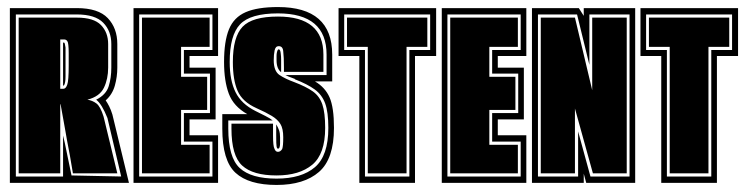

<svg xmlns="http://www.w3.org/2000/svg" viewBox="-20 -519 2123 545"><path d="M8 0V-496H198Q259 -496 286 -467.5Q313 -439 313 -394V-327Q313 -301 306 -276Q299 -251 280 -234Q285 -227 290 -217Q295 -207 299 -194L346 0ZM25 -18H159V-134L164 -113Q166 -103 168 -93.5Q170 -84 172 -74L183 -21L324 -18L285 -184Q269 -224 253 -236Q281 -250 288.5 -274Q296 -298 296 -327V-394Q296 -431 273 -454.5Q250 -478 198 -478H25ZM33 -27V-469H198Q246 -469 266.5 -448Q287 -427 287 -394V-327Q287 -295 275 -270Q263 -245 228 -236Q242 -234 253.5 -225.5Q265 -217 274 -188L313 -27H187Q183 -53 178.5 -77Q174 -101 170 -122Q169 -129 166 -145Q163 -161 160 -178.5Q157 -196 154.5 -209Q152 -222 152 -223H151V-27ZM151 -267H160Q167 -267 171 -279Q175 -290 175 -333Q175 -353 175 -368Q175 -383 174 -391Q173 -407 162 -407H151ZM159 -276V-398H162Q164 -398 166 -384V-333Q166 -315 166 -303.5Q166 -292 165 -287Q163 -276 160 -276Z M359 0V-496H599V-360H518V-327H592V-180H518V-135H599V0ZM375 -18H583V-117H502V-198H576V-310H502V-377H583V-478H375ZM383 -27V-469H575V-386H494V-301H568V-207H494V-108H575V-27Z M765 6Q686 6 648.5 -28.5Q611 -63 611 -154V-195H682Q643 -217 629.5 -253Q616 -289 616 -343Q616 -402 630 -436Q644 -470 677.5 -484.5Q711 -499 769 -499Q923 -499 923 -364V-288H874Q903 -271 915.5 -242.5Q928 -214 928 -156Q928 -68 885.5 -31Q843 6 765 6ZM765 -12Q836 -12 874 -44.5Q912 -77 912 -156Q912 -201 903 -225.5Q894 -250 873.5 -265Q853 -280 817 -294V-295L809 -298Q803 -300 798.5 -302Q794 -304 790 -306H907V-364Q907 -481 769 -481Q691 -481 661.5 -450Q632 -419 632 -343Q632 -291 648.5 -257.5Q665 -224 705 -204L733 -190Q747 -183 754 -177H628V-154Q628 -72 660.5 -42Q693 -12 765 -12ZM765 -21Q698 -21 667.5 -49Q637 -77 637 -154V-168H755V-135Q755 -104 759 -97Q762 -88 769 -88Q776 -88 781 -96Q784 -104 784 -129Q784 -154 776 -167Q768 -180 751.5 -190Q735 -200 708 -212Q668 -230 654.5 -261Q641 -292 641 -343Q641 -414 668.5 -443Q696 -472 769 -472Q898 -472 898 -364V-315H786V-326Q786 -342 785.5 -353.5Q785 -365 784 -373Q783 -388 771 -388Q762 -388 759.5 -376Q757 -364 757 -348Q757 -317 773.5 -306Q790 -295 815 -286Q849 -273 868 -259.5Q887 -246 895 -222.5Q903 -199 903 -156Q903 -82 866.5 -51.5Q830 -21 765 -21ZM778 -314Q765 -324 765 -348Q765 -355 765 -360.5Q765 -366 766 -370Q768 -379 771 -379Q776 -379 777 -366Q778 -359 778 -349Q778 -339 778 -326ZM769 -97Q766 -97 765 -104Q764 -108 764 -135V-166Q769 -158 772 -149.5Q775 -141 775 -129Q775 -119 775 -112.5Q775 -106 774 -103Q773 -97 769 -97Z M1000 0V-360H941V-496H1218V-360H1158V0ZM1016 -18H1142V-377H1201V-478H957V-377H1016ZM1024 -27V-386H965V-469H1193V-386H1134V-27Z M1234 0V-496H1474V-360H1393V-327H1467V-180H1393V-135H1474V0ZM1250 -18H1458V-117H1377V-198H1451V-310H1377V-377H1458V-478H1250ZM1258 -27V-469H1450V-386H1369V-301H1443V-207H1369V-108H1450V-27Z M1490 0V-496H1623L1637 -474V-496H1783V0H1644L1637 -26V0ZM1507 -18H1621V-146L1656 -18H1767V-478H1653V-335L1618 -478H1507ZM1515 -27V-469H1612L1661 -263V-469H1759V-27H1663L1612 -211V-27Z M1857 0V-360H1798V-496H2075V-360H2015V0ZM1873 -18H1999V-377H2058V-478H1814V-377H1873ZM1881 -27V-386H1822V-469H2050V-386H1991V-27Z"/></svg>

Font: Alumni Sans Collegiate One SC
Style: Regular
Weight: 400
Designer: Robert E. Leuschke
Foundry: Robert E. Leuschke
Version: Version 1.100